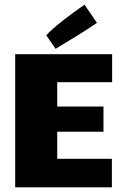

<svg xmlns="http://www.w3.org/2000/svg" viewBox="-20 -802 526 822"><path d="M45 -570H460V-450H225V-346H423V-238H225V-122H459V0H45ZM342 -782 395 -704Q363 -682 310 -649Q257 -616 218 -593L178 -651Q201 -676 248 -713Q295 -750 342 -782Z"/></svg>

Font: Lalezar
Style: Regular
Weight: 400
Designer: Borna Izadpanah
Foundry: Borna Izadpanah
Version: Version 1.004